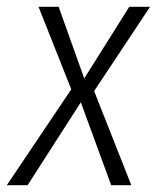

<svg xmlns="http://www.w3.org/2000/svg" viewBox="-47 -543 460 563"><path d="M393 -523 229 -276 338 0H279L190 -243L34 0H-27L162 -281L66 -523H125L200 -313L332 -523Z"/></svg>

Font: Fira Sans Extra Condensed Light
Style: Italic
Weight: 300
Width: 3
Italic angle: -8°
Designer: Carrois Corporate & Edenspiekermann AG
Foundry: Carrois Corporate GbR & Edenspiekermann AG
Version: Version 4.203